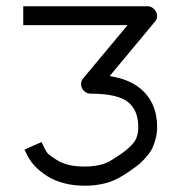

<svg xmlns="http://www.w3.org/2000/svg" viewBox="-20 -618 580 611"><path d="M85 -154 112 -166Q125 -137.5 131.8 -130Q138.5 -122.5 162 -108Q194.5 -88 248 -88Q303 -88 334 -108Q359.5 -124 370.5 -131.8Q381.5 -139.5 395.5 -153Q409.5 -166.5 414.8 -180.8Q420 -195 420 -214Q420 -268 386.2 -294Q352.5 -320 268 -320Q256 -320 247 -329Q238 -338 238 -350Q238 -362 245 -369L386 -538H54V-568V-598H450Q459.5 -598 467 -592Q480 -582 480 -567Q480 -556 473 -549L329 -376Q402 -365 441 -322.8Q480 -280.5 480 -214Q480 -195.5 475.8 -178.8Q471.5 -162 466.2 -149.8Q461 -137.5 450.2 -124.5Q439.5 -111.5 432 -104Q424.5 -96.5 410 -85.8Q395.5 -75 389 -70.8Q382.5 -66.5 367 -57Q319 -27 250 -27Q180.5 -27 131 -57Q105 -74 88.5 -92Q72 -110 58 -142Z"/></svg>

Font: 3270 Nerd Font
Style: Regular
Weight: 400
Monospace: yes
Version: Version 3.0.1;Nerd Fonts 3.3.0